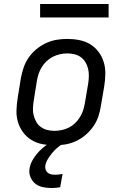

<svg xmlns="http://www.w3.org/2000/svg" viewBox="-20 -724 640 967"><path d="M254 8Q223 8 193 2Q163 -4 138.5 -19Q114 -34 96.5 -57.5Q79 -81 70.5 -109Q62 -137 63 -168Q64 -199 69 -230L85 -330Q90 -357 99 -383.5Q108 -410 124 -433.5Q140 -457 163 -476Q186 -495 212 -507Q238 -519 265 -523.5Q292 -528 319 -528Q350 -528 380 -522Q410 -516 434.5 -501Q459 -486 476.5 -462.5Q494 -439 502.5 -411Q511 -383 510.5 -352Q510 -321 505 -290L488 -190Q484 -163 475 -136.5Q466 -110 449.5 -86.5Q433 -63 410.5 -44Q388 -25 362 -13Q336 -1 308.5 3.5Q281 8 254 8ZM254 -65Q272 -65 291 -69Q310 -73 327 -81.5Q344 -90 358 -103.5Q372 -117 382 -133Q392 -149 398 -166.5Q404 -184 407 -202L424 -302Q427 -321 427.5 -340Q428 -359 424 -376.5Q420 -394 411 -409.5Q402 -425 388 -435.5Q374 -446 356 -450.5Q338 -455 319 -455Q301 -455 282.5 -451Q264 -447 247 -438.5Q230 -430 215.5 -416.5Q201 -403 191 -387Q181 -371 175 -353.5Q169 -336 166 -318L150 -218Q147 -199 146 -180Q145 -161 149.5 -143.5Q154 -126 162.5 -110.5Q171 -95 185.5 -84.5Q200 -74 217.5 -69.5Q235 -65 254 -65ZM238 223Q216 223 194 218Q172 213 156.5 200Q141 187 133 167Q125 147 129 124Q132 105 141.5 87Q151 69 164.5 52.5Q178 36 193.5 22.5Q209 9 227 -2L238 -8H298L297 0Q281 9 267 21.5Q253 34 241.5 48Q230 62 220.5 78Q211 94 208 111Q207 121 210 130.5Q213 140 220.5 146Q228 152 237.5 154Q247 156 258 156Q267 156 276 155Q285 154 295 152L283 219Q272 221 260.5 222Q249 223 238 223ZM182 -636V-704H527V-636Z"/></svg>

Font: Iosevka Etoile
Style: Italic
Weight: 400
Italic angle: -9°
Designer: Belleve Invis
Foundry: Belleve Invis
Version: Version 22.1.2; ttfautohint (v1.8.4)